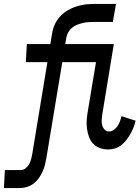

<svg xmlns="http://www.w3.org/2000/svg" viewBox="-95 -755 715 980"><path d="M-75 205 -70 113H12Q24 113 35 104.5Q46 96 53 84Q60 72 63 60Q66 48 69 35L147 -438H37L42 -530H162L170 -580Q173 -598 178.5 -615Q184 -632 194.5 -648.5Q205 -665 218.5 -678Q232 -691 248.5 -701Q265 -711 282 -717.5Q299 -724 316.5 -728Q334 -732 352 -733.5Q370 -735 387 -735H497L481 -643H383Q369 -643 355 -642Q341 -641 327 -637.5Q313 -634 299.5 -629Q286 -624 274 -614.5Q262 -605 254.5 -592Q247 -579 244 -565L238 -530H486L427 -171Q425 -157 424 -143Q423 -129 426.5 -116Q430 -103 439 -93.5Q448 -84 462 -84Q475 -84 486.5 -92.5Q498 -101 505.5 -112.5Q513 -124 517.5 -136.5Q522 -149 525 -162L597 -139Q593 -121 586.5 -104.5Q580 -88 571 -72Q562 -56 550.5 -41Q539 -26 524.5 -14.5Q510 -3 492.5 2.5Q475 8 458 8Q435 8 414.5 0.5Q394 -7 380.5 -21.5Q367 -36 359.5 -56Q352 -76 349 -97.5Q346 -119 347.5 -141.5Q349 -164 353 -186L395 -438H223L142 50Q139 68 134.5 86Q130 104 122 121.5Q114 139 103 154.5Q92 170 77 181.5Q62 193 43.5 199Q25 205 7 205Z"/></svg>

Font: Iosevka Curly SmBdEx
Style: Italic
Weight: 600
Width: 7
Italic angle: -9°
Monospace: yes
Designer: Belleve Invis
Foundry: Belleve Invis
Version: Version 11.1.0; ttfautohint (v1.8.3)